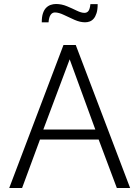

<svg xmlns="http://www.w3.org/2000/svg" viewBox="-20 -934 693 954"><path d="M25.9 0 295.4 -710.4H356.4L626.5 0H560.5L470.2 -240.7H178.7L89.8 0ZM195.3 -290.5H453.6L326.2 -639.2ZM187.5 -823.2Q187.5 -850.6 193.4 -867.9Q199.2 -885.3 209.2 -895.3Q219.2 -905.3 231.9 -909.7Q244.6 -914.1 258.3 -914.1Q286.1 -914.1 312.5 -903.1Q338.9 -892.1 361.3 -881.1Q383.8 -870.1 399.4 -870.1Q412.6 -870.1 419.7 -879.9Q426.8 -889.6 429.2 -913.6H465.3Q465.3 -886.2 459.7 -868.7Q454.1 -851.1 445.3 -841.1Q436.5 -831.1 425.3 -827.1Q414.1 -823.2 402.8 -823.2Q377.9 -823.2 350.3 -835.4Q322.8 -847.7 297.4 -859.9Q272 -872.1 252.9 -872.1Q239.7 -872.1 231.4 -860.1Q223.1 -848.1 221.2 -823.2Z"/></svg>

Font: Comme ExtraLight
Style: Regular
Weight: 250
Version: Version 1.000;gftools[0.9.27]